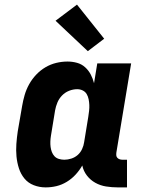

<svg xmlns="http://www.w3.org/2000/svg" viewBox="-20 -805 640 833"><path d="M178 8Q151 8 126.5 -1.5Q102 -11 86 -30.5Q70 -50 62 -75Q54 -100 51.5 -126.5Q49 -153 51 -180.5Q53 -208 57 -235L76 -345Q80 -369 87 -393Q94 -417 106.5 -439.5Q119 -462 137 -481Q155 -500 177 -513Q199 -526 223.5 -532Q248 -538 273 -538Q294 -538 314 -532.5Q334 -527 349 -513.5Q364 -500 373.5 -482Q383 -464 388 -444L402 -530H549L485 -144Q484 -137 484.5 -131Q485 -125 489 -120.5Q493 -116 499 -114Q505 -112 511 -112H531V8H491Q465 8 440 4Q415 0 393.5 -12Q372 -24 357 -43.5Q342 -63 337 -87Q325 -66 308 -47.5Q291 -29 269.5 -16Q248 -3 225 2.5Q202 8 178 8ZM259 -112Q274 -112 289.5 -117Q305 -122 317 -132.5Q329 -143 336 -158Q343 -173 345 -188L363 -298Q365 -311 366.5 -324Q368 -337 367.5 -349.5Q367 -362 364.5 -374.5Q362 -387 356 -397Q350 -407 339 -412.5Q328 -418 315 -418Q297 -418 279.5 -411Q262 -404 249 -390.5Q236 -377 229 -360Q222 -343 219 -326L201 -216Q199 -204 198.5 -191.5Q198 -179 199.5 -167.5Q201 -156 205 -145.5Q209 -135 216.5 -127Q224 -119 235.5 -115.5Q247 -112 259 -112ZM361 -583 221 -715 314 -785 432 -637Z"/></svg>

Font: Iosevka Slab Heavy Extended
Style: Italic
Weight: 900
Width: 7
Italic angle: -9°
Monospace: yes
Designer: Belleve Invis
Foundry: Belleve Invis
Version: Version 11.1.0; ttfautohint (v1.8.3)